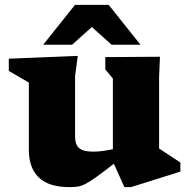

<svg xmlns="http://www.w3.org/2000/svg" viewBox="-20 -752 776 785"><path d="M287 -193Q287 -160.5 303.8 -146.2Q320.5 -132 361 -132Q396 -132 441.5 -142V-431L410.5 -468.5V-518.5L634 -520L630.5 -437V-145Q636.5 -141 653.2 -129.8Q670 -118.5 688.5 -106.5Q707 -94.5 717.5 -87.5V-50.5L516 13H488.5L445.5 -82.5Q401.5 -48 374.2 -28.5Q347 -9 329.2 0Q311.5 9 297 11Q282.5 13 263.5 13Q179.5 13 138.8 -26.2Q98 -65.5 98 -139V-414.5L16 -462V-512L298 -523.5L287 -441.5ZM156.5 -569 286.5 -732H424.5L554.5 -569H436.5L355.5 -641.5L274.5 -569Z"/></svg>

Font: Newsreader Caption
Style: Bold
Weight: 700
Designer: Hugues Gentile
Foundry: Production Type
Version: Version 1.001